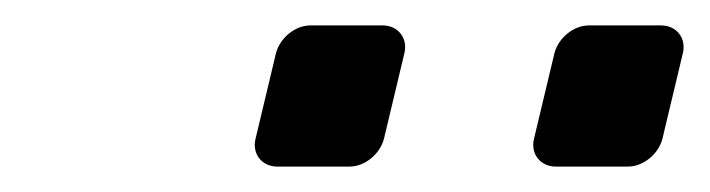

<svg xmlns="http://www.w3.org/2000/svg" viewBox="-20 -699 558 151"><path d="M417 -568H474C486 -568 498 -578 501 -590L517 -657C520 -669 512 -679 500 -679H443C431 -679 419 -669 416 -657L400 -590C397 -578 405 -568 417 -568ZM198 -568H255C267 -568 279 -578 282 -590L298 -657C301 -669 293 -679 281 -679H224C212 -679 200 -669 197 -657L181 -590C178 -578 186 -568 198 -568Z"/></svg>

Font: DIN Rundschrift
Style: BreitKursiv
Weight: 400
Width: 7
Version: Version 1.027